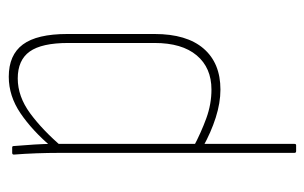

<svg xmlns="http://www.w3.org/2000/svg" viewBox="-152 -376 712 449"><g transform="rotate(-90 204.5 -151.0)"><path d="M220 8Q189 8 154.5 -3Q120 -14 86 -33V-55Q120 -37 153 -25Q186 -13 220 -13Q271 -13 300 -47.5Q329 -82 329 -146V-348Q329 -410 309 -438Q289 -466 246 -466Q204 -466 164.5 -437Q125 -408 85 -361V-386Q124 -432 164.5 -459.5Q205 -487 250 -487Q301 -487 325.5 -454Q350 -421 350 -350V-146Q350 -71 316 -31.5Q282 8 220 8ZM76 185Q72 185 72 181V-369Q72 -395 71 -422.5Q70 -450 68 -475Q68 -479 72 -479H85Q88 -479 88 -475Q90 -452 91.5 -427.5Q93 -403 93 -387V-380V181Q93 185 90 185Z"/></g></svg>

Font: Sofia Sans Condensed Thin
Style: Regular
Weight: 250
Version: Version 4.100